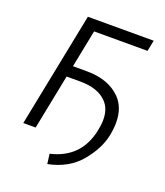

<svg xmlns="http://www.w3.org/2000/svg" viewBox="-124 -614 717 832"><g transform="rotate(20 234.0 -198.0)"><path d="M191 131.5 185 86Q319.5 55 347.5 -80.5Q353.5 -108.5 353.5 -131.5Q353.5 -181.5 326 -210.5Q286 -253.5 204 -253.5H140L89.5 0H32.5L138 -528.5H441.5L431.5 -478H185L150.5 -305H214.5Q315.5 -305 370.5 -248.5Q410 -208 410 -139Q410 -112 404 -80.5Q391 -14.5 337.8 49.2Q284.5 113 191 131.5Z"/></g></svg>

Font: Roberto Sans Light
Style: Italic
Weight: 300
Italic angle: -11°
Designer: Google
Version: Version 1.00;June 11, 2020;FontCreator 12.0.0.2522 64-bit; t